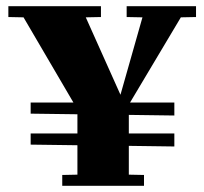

<svg xmlns="http://www.w3.org/2000/svg" viewBox="-20 -600 660 620"><path d="M613 -580V-545L564 -544L400 -269H543V-227L396 -229V-169H543V-127L396 -129V-36L445 -35V0H181V-35L230 -36V-131L79 -133V-169H230V-231L79 -233V-269H217L56 -544L7 -545V-580H306V-545L257 -544L369 -294L440 -544L389 -545V-580Z"/></svg>

Font: Rakkas
Style: Regular
Weight: 400
Designer: Zeynep Akay
Foundry: Zeynep Akay
Version: Version 2.000